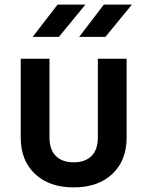

<svg xmlns="http://www.w3.org/2000/svg" viewBox="-20 -805 640 834"><path d="M300 9Q194 9 132 -49.5Q70 -108 70 -207V-550H195V-207Q195 -155 222.5 -127.5Q250 -100 300 -100Q350 -100 377.5 -127.5Q405 -155 405 -207V-550H530V-207Q530 -108 468 -49.5Q406 9 300 9ZM324 -645 431 -785H553L438 -645ZM122 -645 230 -785H351L236 -645Z"/></svg>

Font: Tiny
Style: Bold
Weight: 700
Monospace: yes
Designer: Philipp Nurullin, Konstantin Bulenkov
Foundry: JetBrains
Version: Version 2.251; ttfautohint (v1.8.4.7-5d5b)